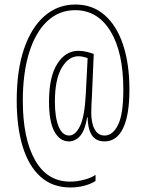

<svg xmlns="http://www.w3.org/2000/svg" viewBox="-20 -738 643 850"><path d="M553 -341Q553 -229 525 -170.5Q497 -112 443 -112Q403 -112 385.5 -141.5Q368 -171 368 -219H366Q356 -160 334.5 -136Q313 -112 285 -112Q245 -112 221 -155.5Q197 -199 197 -288Q197 -398 233.5 -455.5Q270 -513 327 -513Q347 -513 366 -508Q385 -503 395 -499L387 -313Q386 -298 385 -275.5Q384 -253 384 -239Q384 -193 399 -165.5Q414 -138 443 -138Q479 -138 502.5 -185Q526 -232 526 -341Q526 -507 469 -600Q412 -693 313 -693Q241 -693 189 -644Q137 -595 109 -505Q81 -415 81 -292Q81 -125 135 -29.5Q189 66 290 66Q321 66 353 57.5Q385 49 403 36V63Q384 76 354 84Q324 92 292 92Q212 92 159 44Q106 -4 80 -90.5Q54 -177 54 -293Q54 -427 86.5 -522Q119 -617 177.5 -667.5Q236 -718 314 -718Q390 -718 443.5 -671Q497 -624 525 -539.5Q553 -455 553 -341ZM223 -288Q223 -218 239.5 -178Q256 -138 286 -138Q314 -138 334.5 -180.5Q355 -223 360 -325L368 -481Q359 -484 348.5 -486.5Q338 -489 327 -489Q283 -489 253 -437.5Q223 -386 223 -288Z"/></svg>

Font: Noto Sans Thai ExtCond Thin
Style: Regular
Weight: 100
Width: 2
Designer: Monotype Design Team
Foundry: Monotype Imaging Inc.
Version: Version 2.002; ttfautohint (v1.8.4.7-5d5b)